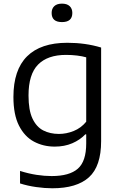

<svg xmlns="http://www.w3.org/2000/svg" viewBox="-20 -780 644 1030"><path d="M260.5 230Q220.5 230 174.2 223.5Q128 217 87.5 204V137Q133.5 151.5 176 158Q218.5 164.5 257 164.5Q352.5 164.5 397.5 125Q442.5 85.5 442.5 -10.5V-59.5H438Q409.5 -29.5 367.8 -11.5Q326 6.5 273.5 6.5Q212.5 6.5 162.2 -20.2Q112 -47 82 -105.8Q52 -164.5 52 -260Q52 -405 125.2 -477.8Q198.5 -550.5 341 -550.5Q438 -550.5 522.5 -525V-23Q522.5 112 457.2 171Q392 230 260.5 230ZM296 -61.5Q336 -61.5 375.2 -77.2Q414.5 -93 442.5 -127V-472.5Q421.5 -478.5 393.5 -482Q365.5 -485.5 334 -485.5Q235.5 -485.5 184.2 -433.5Q133 -381.5 133 -267.5Q133 -189 154.2 -144Q175.5 -99 212.2 -80.2Q249 -61.5 296 -61.5ZM312.5 -661.5Q257 -661.5 257 -710.5Q257 -733.5 271.2 -747Q285.5 -760.5 312.5 -760.5Q339.5 -760.5 353.8 -747Q368 -733.5 368 -710.5Q368 -661.5 312.5 -661.5Z"/></svg>

Font: Encode Sans Semi Expanded
Style: Regular
Weight: 400
Width: 6
Designer: Multiple Designers
Foundry: Impallari Type
Version: Version 3.000; ttfautohint (v1.8.3) -l 8 -r 50 -G 200 -x 14 